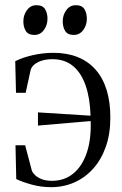

<svg xmlns="http://www.w3.org/2000/svg" viewBox="-20 -726 480 756"><path d="M181 11Q142 11 104.8 0.8Q67.5 -9.5 44 -21L41 -154H79L105.5 -54Q107.5 -47.5 116.5 -38Q125.5 -28.5 142.5 -21.2Q159.5 -14 185 -14Q233 -14 268 -42.2Q303 -70.5 321.2 -123.2Q339.5 -176 337 -249.5L129.5 -231.5V-283.5L336.5 -270.5Q334.5 -339.5 317.2 -389.2Q300 -439 267.5 -466Q235 -493 186.5 -493Q152.5 -493 129.5 -481.2Q106.5 -469.5 101 -452L81 -360.5H43L40 -485Q68 -499.5 109 -508.8Q150 -518 190.5 -518Q244 -518 285.8 -501.2Q327.5 -484.5 356.2 -452Q385 -419.5 399.8 -372Q414.5 -324.5 414.5 -263Q414.5 -198.5 396.5 -147.8Q378.5 -97 346.5 -61.5Q314.5 -26 272.2 -7.5Q230 11 181 11ZM115 -588.5Q91 -588.5 81.5 -604.2Q72 -620 72 -642Q72 -667 86.2 -686.2Q100.5 -705.5 123 -705.5H124Q148 -705.5 157.5 -689.8Q167 -674 167 -652Q167 -627 152.8 -607.8Q138.5 -588.5 116 -588.5ZM270 -588.5Q246 -588.5 236.5 -604.2Q227 -620 227 -642Q227 -667 241.2 -686.2Q255.5 -705.5 278 -705.5H279Q303 -705.5 312.5 -689.8Q322 -674 322 -652Q322 -627 307.8 -607.8Q293.5 -588.5 271 -588.5Z"/></svg>

Font: Merriweather 144pt Light
Style: Regular
Weight: 300
Version: Version 2.100